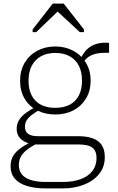

<svg xmlns="http://www.w3.org/2000/svg" viewBox="-20 -806 657 1070"><path d="M588 -512Q546 -513 519 -507.5Q492 -502 473.5 -489Q455 -476 439 -452L425 -467Q435 -494 450 -514Q465 -534 484.5 -546.5Q504 -559 530 -564.5Q556 -570 588 -567ZM288 -168Q231 -168 186.5 -191Q142 -214 117 -256.5Q92 -299 92 -356Q92 -413 117.5 -456Q143 -499 187.5 -523Q232 -547 288 -547Q344 -547 388.5 -523Q433 -499 459 -456Q485 -413 485 -356Q485 -299 459 -256.5Q433 -214 389 -191Q345 -168 288 -168ZM288 -205Q334 -205 367.5 -222Q401 -239 419 -273Q437 -307 437 -356Q437 -406 419 -440.5Q401 -475 367.5 -493Q334 -511 288 -511Q243 -511 209.5 -493Q176 -475 157.5 -440.5Q139 -406 139 -356Q139 -307 157 -273Q175 -239 208.5 -222Q242 -205 288 -205ZM236 244Q174 244 130 230.5Q86 217 62.5 189.5Q39 162 39 121Q39 88 53 63.5Q67 39 97 18Q127 -3 172 -24L189 -8Q151 12 128 30.5Q105 49 95 69Q85 89 85 115Q85 143 100.5 164Q116 185 149.5 196.5Q183 208 236 208H330Q389 208 431 192Q473 176 495.5 146Q518 116 518 74Q518 36 495.5 17.5Q473 -1 416 -1H155L156 -2Q133 -8 114 -18.5Q95 -29 84 -46Q73 -63 73 -89Q73 -117 87.5 -139Q102 -161 128 -179.5Q154 -198 189 -216L204 -196Q178 -181 159 -167Q140 -153 129.5 -137Q119 -121 119 -100Q119 -73 137 -60Q155 -47 191 -47H416Q464 -47 497 -35Q530 -23 547 2.5Q564 28 564 70Q564 125 532 164Q500 203 447 223.5Q394 244 330 244ZM335 -786H274L162 -642V-627H182L318 -758H283L425 -627H448V-642Z"/></svg>

Font: Roboto Serif Thin
Style: Regular
Weight: 250
Designer: Greg Gazdowicz
Foundry: Commercial Type
Version: Version 1.004